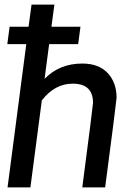

<svg xmlns="http://www.w3.org/2000/svg" viewBox="-20 -820 585 840"><path d="M440 0H340Q387 -360 387 -370Q387 -454 298 -454Q220 -454 163 -381L113 0H13L95 -627H12L22 -703H105L118 -800H218L205 -703H332L322 -627H195L175 -475Q240 -542 340 -542Q412 -542 451 -500.5Q490 -459 490 -392Q488 -365 440 0Z"/></svg>

Font: Tanohe Sans Medium
Style: Italic
Weight: 500
Designer: Village Type and Design LLC & Cristiano Sobral
Foundry: Cooper Hewitt Smithsonian Design Museum
Version: Version 1.00;September 29, 2021;FontCreator 13.0.0.2655 64-b